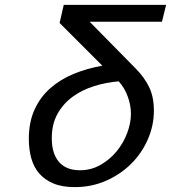

<svg xmlns="http://www.w3.org/2000/svg" viewBox="-20 -754 700 786"><path d="M241 -734H660L643 -665H347L535 -474Q570 -439 590 -398.5Q610 -358 610 -301Q610 -240 585 -183Q560 -126 516.5 -83Q473 -40 414 -14Q355 12 286 12Q234 12 198.5 -3Q163 -18 140.5 -44Q118 -70 108 -106.5Q98 -143 98 -185Q98 -254 121.5 -305.5Q145 -357 186 -393Q227 -429 281.5 -451.5Q336 -474 399 -485L224 -660ZM466 -421Q415 -417 365.5 -401.5Q316 -386 277.5 -358Q239 -330 215.5 -288Q192 -246 192 -188Q192 -125 221.5 -91Q251 -57 307 -57Q353 -57 391.5 -79Q430 -101 457.5 -134.5Q485 -168 500.5 -209Q516 -250 516 -288Q516 -324 502.5 -360Q489 -396 466 -421Z"/></svg>

Font: Perun
Style: Italic
Weight: 400
Italic angle: -12°
Foundry: Copyright (c) Stefan Peev, Context Ltd, 2016
Version: Version 1.027